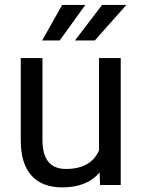

<svg xmlns="http://www.w3.org/2000/svg" viewBox="-20 -770 591 799"><path d="M394.5 -52.2 396.5 0H482.4V-528.3H392.1V-144C369.3 -92.6 323.4 -66.9 254.4 -66.9C189.3 -66.9 156.7 -106.9 156.7 -187V-528.3H66.4V-184.6C66.7 -120.4 81.6 -72 111.1 -39.3C140.5 -6.6 183.4 9.8 239.7 9.8C307.8 9.8 359.4 -10.9 394.5 -52.2ZM404.8 -749.5 292 -601.6H374.5L505.9 -749.5ZM238.8 -749.5 155.3 -601.6H228.5L335 -749.5Z"/></svg>

Font: Roboto1
Style: rg
Weight: 400
Designer: Google
Version: Version 2.137; 2017